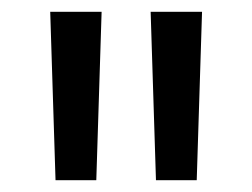

<svg xmlns="http://www.w3.org/2000/svg" viewBox="-20 -787 427 325"><path d="M74 -482 65 -767H152L143 -482ZM244 -482 235 -767H322L313 -482Z"/></svg>

Font: Zen Kaku Gothic Antique Medium
Style: Regular
Weight: 500
Designer: Yoshimichi Ohira
Foundry: Positype
Version: Version 1.002